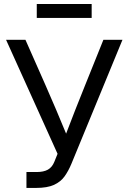

<svg xmlns="http://www.w3.org/2000/svg" viewBox="-20 -923 631 943"><path d="M109.9 0V-78.1H159.7Q194.3 -78.1 215.3 -89.8Q236.3 -101.6 247.1 -128.9L262.7 -167.5L9.8 -727.5H105L202.1 -507.8Q231 -442.9 255.6 -384.3Q280.3 -325.7 304.7 -266.6Q327.1 -325.7 350.1 -384.3Q373 -442.9 399.4 -507.8L487.8 -727.5H581.5L330.6 -118.2Q316.4 -84 297.4 -57.1Q278.3 -30.3 245.4 -15.1Q212.4 0 156.7 0ZM430.2 -903.3V-835H160.6V-903.3Z"/></svg>

Font: Inter Display
Style: Regular
Weight: 400
Designer: Rasmus Andersson
Foundry: rsms
Version: Version 4.001;git-9221beed3